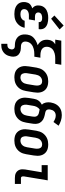

<svg xmlns="http://www.w3.org/2000/svg" viewBox="986 -1798 1027 3040"><g transform="rotate(90 1500.0 -278.5)"><path d="M204 8Q178 8 152 4.5Q126 1 102.5 -8.5Q79 -18 59.5 -34Q40 -50 28.5 -72Q17 -94 14 -120Q11 -146 15 -173Q18 -191 25.5 -208.5Q33 -226 47 -239Q61 -252 78 -261Q95 -270 113 -276Q99 -286 88.5 -299.5Q78 -313 72.5 -329Q67 -345 66.5 -363Q66 -381 69 -399Q72 -420 81.5 -439.5Q91 -459 106.5 -475Q122 -491 141.5 -501.5Q161 -512 182 -518Q203 -524 223.5 -526Q244 -528 264 -528Q288 -528 310.5 -525.5Q333 -523 354 -516.5Q375 -510 393.5 -498.5Q412 -487 424.5 -469.5Q437 -452 441.5 -430Q446 -408 443 -385Q442 -383 442 -381Q442 -379 441 -377H330Q330 -378 330 -378.5Q330 -379 330 -380Q332 -393 327 -404Q322 -415 312 -421.5Q302 -428 289.5 -430Q277 -432 264 -432Q251 -432 238 -430Q225 -428 212.5 -422.5Q200 -417 190.5 -406Q181 -395 179 -382Q176 -368 180 -354.5Q184 -341 194.5 -332.5Q205 -324 218.5 -321Q232 -318 246 -318H304L288 -222H231Q220 -222 209 -221.5Q198 -221 187.5 -218Q177 -215 166.5 -210.5Q156 -206 147 -198.5Q138 -191 132.5 -180.5Q127 -170 126 -160Q123 -143 128 -128Q133 -113 145 -104Q157 -95 172.5 -91.5Q188 -88 204 -88Q221 -88 237 -91Q253 -94 268.5 -102.5Q284 -111 295 -125Q306 -139 309 -155H420Q416 -132 405.5 -109Q395 -86 379 -66.5Q363 -47 342.5 -32Q322 -17 299 -8Q276 1 252 4.5Q228 8 204 8ZM277 -574 226 -626 385 -772 447 -708Z M674 215V119H694Q706 119 718 115.5Q730 112 740 103.5Q750 95 755 83Q760 71 762 60Q765 44 760 30Q755 16 743 8.5Q731 1 715.5 0.5Q700 0 684.5 -0.5Q669 -1 654.5 -3.5Q640 -6 626 -10.5Q612 -15 599.5 -22Q587 -29 576 -38Q565 -47 556 -58Q547 -69 541 -82Q535 -95 531 -109Q527 -123 526 -138Q525 -153 526 -168.5Q527 -184 529 -199Q532 -218 539 -237.5Q546 -257 558.5 -274Q571 -291 587 -304.5Q603 -318 621 -329Q639 -340 658 -347.5Q677 -355 696 -361Q673 -373 654 -391.5Q635 -410 624 -433.5Q613 -457 610.5 -484.5Q608 -512 613 -541Q615 -555 620.5 -569.5Q626 -584 635 -597Q644 -610 656 -620.5Q668 -631 682 -639H608L624 -735H1006L991 -639H903Q884 -639 865.5 -637Q847 -635 828.5 -630Q810 -625 792 -616.5Q774 -608 759 -594.5Q744 -581 735 -563Q726 -545 723 -527Q720 -508 722 -490Q724 -472 732.5 -457Q741 -442 754.5 -431.5Q768 -421 784.5 -415Q801 -409 819.5 -406.5Q838 -404 856 -404H894L878 -308H840Q820 -308 799 -306Q778 -304 757.5 -299Q737 -294 717 -284.5Q697 -275 680 -260Q663 -245 653 -225.5Q643 -206 640 -186Q637 -168 639.5 -151Q642 -134 652.5 -121.5Q663 -109 678.5 -103Q694 -97 711.5 -96Q729 -95 746.5 -94.5Q764 -94 780.5 -90.5Q797 -87 812 -80Q827 -73 839.5 -62.5Q852 -52 860.5 -38.5Q869 -25 873.5 -9Q878 7 878 24.5Q878 42 875 59Q871 80 864 101Q857 122 845 140.5Q833 159 815.5 174Q798 189 777.5 198.5Q757 208 736 211.5Q715 215 694 215Z M1206 8Q1176 8 1147.5 2Q1119 -4 1096 -19Q1073 -34 1057 -56.5Q1041 -79 1033.5 -106.5Q1026 -134 1026.5 -163.5Q1027 -193 1032 -222L1051 -342Q1056 -367 1064 -392Q1072 -417 1087 -439Q1102 -461 1123 -479Q1144 -497 1168 -508Q1192 -519 1217.5 -523.5Q1243 -528 1267 -528Q1297 -528 1325.5 -522Q1354 -516 1377.5 -501Q1401 -486 1417 -463.5Q1433 -441 1440.5 -413.5Q1448 -386 1447.5 -356.5Q1447 -327 1442 -298L1422 -178Q1418 -153 1409.5 -128Q1401 -103 1386.5 -81Q1372 -59 1351 -41Q1330 -23 1306 -12Q1282 -1 1256.5 3.5Q1231 8 1206 8ZM1207 -88Q1227 -88 1246.5 -96Q1266 -104 1280 -119.5Q1294 -135 1301.5 -154.5Q1309 -174 1312 -193L1332 -313Q1334 -327 1335 -341Q1336 -355 1334.5 -368Q1333 -381 1328 -393.5Q1323 -406 1314 -415Q1305 -424 1292.5 -428Q1280 -432 1266 -432Q1247 -432 1227.5 -424Q1208 -416 1193.5 -400.5Q1179 -385 1172 -365.5Q1165 -346 1161 -327L1142 -207Q1139 -193 1138 -179Q1137 -165 1139 -152Q1141 -139 1145.5 -126.5Q1150 -114 1159 -105Q1168 -96 1181 -92Q1194 -88 1207 -88Z M1706 8Q1676 8 1647.5 2Q1619 -4 1596 -19Q1573 -34 1557 -56.5Q1541 -79 1533.5 -106.5Q1526 -134 1526.5 -163.5Q1527 -193 1532 -222L1545 -301Q1548 -321 1555 -339.5Q1562 -358 1574.5 -375Q1587 -392 1603 -405Q1619 -418 1638 -428Q1624 -440 1616 -456.5Q1608 -473 1604 -491.5Q1600 -510 1600 -529Q1600 -548 1603 -568Q1607 -591 1615 -614Q1623 -637 1636 -658Q1649 -679 1668 -696Q1687 -713 1709 -723.5Q1731 -734 1755 -738.5Q1779 -743 1802 -743Q1848 -743 1891 -729Q1934 -715 1971 -692L1912 -611Q1889 -626 1863.5 -636.5Q1838 -647 1809 -647Q1792 -647 1774.5 -641Q1757 -635 1744 -622Q1731 -609 1724 -592Q1717 -575 1714 -557Q1711 -538 1715 -520Q1719 -502 1734 -492.5Q1749 -483 1767.5 -480Q1786 -477 1803.5 -472.5Q1821 -468 1838.5 -462.5Q1856 -457 1871.5 -448Q1887 -439 1899.5 -427Q1912 -415 1921.5 -400Q1931 -385 1936 -368Q1941 -351 1942 -332.5Q1943 -314 1940.5 -295Q1938 -276 1935 -257L1922 -178Q1918 -153 1909.5 -128Q1901 -103 1886.5 -81Q1872 -59 1851 -41Q1830 -23 1806 -12Q1782 -1 1756.5 3.5Q1731 8 1706 8ZM1706 -88Q1726 -88 1745.5 -96Q1765 -104 1779.5 -119.5Q1794 -135 1801.5 -154.5Q1809 -174 1812 -193L1825 -272Q1828 -289 1828.5 -306Q1829 -323 1823.5 -338Q1818 -353 1805.5 -363Q1793 -373 1777.5 -378Q1762 -383 1745.5 -385.5Q1729 -388 1713 -392Q1700 -383 1689.5 -370.5Q1679 -358 1672 -344Q1665 -330 1661 -315.5Q1657 -301 1655 -286L1642 -207Q1639 -193 1638 -179.5Q1637 -166 1639 -152.5Q1641 -139 1645.5 -127Q1650 -115 1658.5 -106Q1667 -97 1679.5 -92.5Q1692 -88 1706 -88Z M2206 8Q2176 8 2147.5 2Q2119 -4 2096 -19Q2073 -34 2057 -56.5Q2041 -79 2033.5 -106.5Q2026 -134 2026.5 -163.5Q2027 -193 2032 -222L2051 -342Q2056 -367 2064 -392Q2072 -417 2087 -439Q2102 -461 2123 -479Q2144 -497 2168 -508Q2192 -519 2217.5 -523.5Q2243 -528 2267 -528Q2297 -528 2325.5 -522Q2354 -516 2377.5 -501Q2401 -486 2417 -463.5Q2433 -441 2440.5 -413.5Q2448 -386 2447.5 -356.5Q2447 -327 2442 -298L2422 -178Q2418 -153 2409.5 -128Q2401 -103 2386.5 -81Q2372 -59 2351 -41Q2330 -23 2306 -12Q2282 -1 2256.5 3.5Q2231 8 2206 8ZM2207 -88Q2227 -88 2246.5 -96Q2266 -104 2280 -119.5Q2294 -135 2301.5 -154.5Q2309 -174 2312 -193L2332 -313Q2334 -327 2335 -341Q2336 -355 2334.5 -368Q2333 -381 2328 -393.5Q2323 -406 2314 -415Q2305 -424 2292.5 -428Q2280 -432 2266 -432Q2247 -432 2227.5 -424Q2208 -416 2193.5 -400.5Q2179 -385 2172 -365.5Q2165 -346 2161 -327L2142 -207Q2139 -193 2138 -179Q2137 -165 2139 -152Q2141 -139 2145.5 -126.5Q2150 -114 2159 -105Q2168 -96 2181 -92Q2194 -88 2207 -88Z M2800 0Q2778 0 2757 -3.5Q2736 -7 2718 -17Q2700 -27 2687 -42.5Q2674 -58 2667.5 -77.5Q2661 -97 2661 -119Q2661 -141 2664 -163L2708 -424H2595V-520H2836L2774 -147Q2773 -138 2773 -129.5Q2773 -121 2775.5 -113.5Q2778 -106 2785 -101Q2792 -96 2800 -96H2893V0Z"/></g></svg>

Font: Iosevka SS04 Oblique
Style: Bold
Weight: 700
Italic angle: -9°
Monospace: yes
Designer: Belleve Invis
Foundry: Belleve Invis
Version: Version 19.0.0; ttfautohint (v1.8.4)